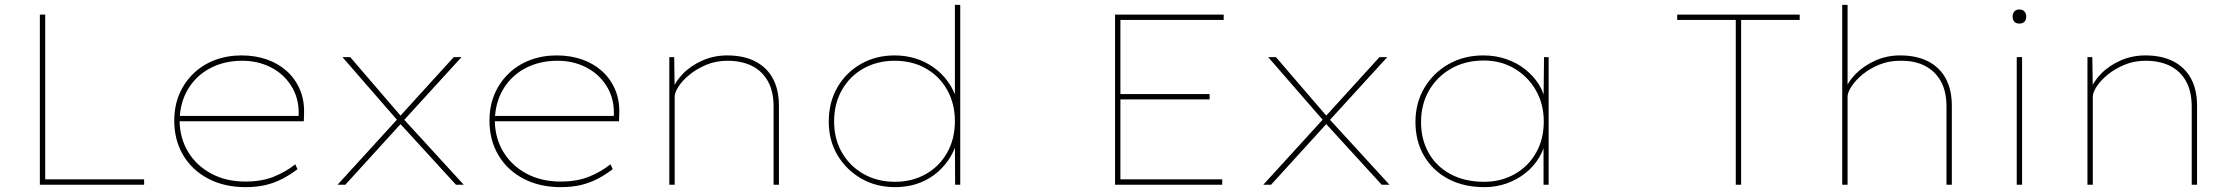

<svg xmlns="http://www.w3.org/2000/svg" viewBox="-20 -760 9189 790"><path d="M144 0V-700H166V-22H573V0Z M990 10Q903 10 836.5 -25Q770 -60 733.5 -122Q697 -184 697 -263Q697 -324 718 -373Q739 -422 776.5 -458Q814 -494 864.5 -513Q915 -532 974 -532Q1030 -532 1077.5 -515.5Q1125 -499 1160 -467.5Q1195 -436 1214 -391.5Q1233 -347 1231 -291L1230 -261H709V-283H1219L1208 -270L1209 -295Q1209 -359 1177.5 -408Q1146 -457 1093.5 -483.5Q1041 -510 977 -510Q903 -510 845 -479.5Q787 -449 753.5 -393Q720 -337 719 -263Q720 -190 755 -133.5Q790 -77 850.5 -45Q911 -13 990 -13Q1057 -13 1106.5 -33Q1156 -53 1195 -84L1204 -64Q1174 -41 1142.5 -24.5Q1111 -8 1074 1Q1037 10 990 10Z M1856 0 1621 -257 1616 -264 1389 -525H1421L1630 -282L1637 -274L1888 0ZM1369 0 1619 -274 1635 -257 1401 0ZM1638 -261 1624 -280 1847 -525H1879Z M2287 10Q2200 10 2133.5 -25Q2067 -60 2030.5 -122Q1994 -184 1994 -263Q1994 -324 2015 -373Q2036 -422 2073.5 -458Q2111 -494 2161.5 -513Q2212 -532 2271 -532Q2327 -532 2374.5 -515.5Q2422 -499 2457 -467.5Q2492 -436 2511 -391.5Q2530 -347 2528 -291L2527 -261H2006V-283H2516L2505 -270L2506 -295Q2506 -359 2474.5 -408Q2443 -457 2390.5 -483.5Q2338 -510 2274 -510Q2200 -510 2142 -479.5Q2084 -449 2050.5 -393Q2017 -337 2016 -263Q2017 -190 2052 -133.5Q2087 -77 2147.5 -45Q2208 -13 2287 -13Q2354 -13 2403.5 -33Q2453 -53 2492 -84L2501 -64Q2471 -41 2439.5 -24.5Q2408 -8 2371 1Q2334 10 2287 10Z M2734 0V-525H2754L2756 -388L2745 -385Q2756 -421 2788.5 -455Q2821 -489 2869 -510.5Q2917 -532 2972 -532Q3040 -532 3087.5 -507.5Q3135 -483 3160 -437Q3185 -391 3185 -324V0H3163V-321Q3163 -384 3139.5 -426Q3116 -468 3073.5 -489Q3031 -510 2973 -510Q2926 -510 2886.5 -493.5Q2847 -477 2817.5 -453Q2788 -429 2772 -404Q2756 -379 2756 -363V0H2745Q2744 0 2741 0Q2738 0 2734 0Z M3663 10Q3585 10 3523.5 -25.5Q3462 -61 3426 -121.5Q3390 -182 3390 -260Q3390 -339 3425.5 -400.5Q3461 -462 3522.5 -497Q3584 -532 3661 -532Q3706 -532 3746.5 -519.5Q3787 -507 3821 -483Q3855 -459 3880 -424.5Q3905 -390 3918 -347L3909 -349V-740H3931V0H3910L3909 -176L3919 -179Q3905 -134 3880.5 -99Q3856 -64 3822.5 -39.5Q3789 -15 3749 -2.5Q3709 10 3663 10ZM3663 -12Q3733 -12 3789 -43.5Q3845 -75 3877 -131.5Q3909 -188 3909 -262Q3909 -333 3877.5 -389.5Q3846 -446 3790 -478Q3734 -510 3661 -510Q3589 -510 3532.5 -478Q3476 -446 3444 -389.5Q3412 -333 3412 -260Q3412 -188 3444.5 -132Q3477 -76 3533.5 -44Q3590 -12 3663 -12Z M4568 0V-700H5015V-678H4590V-22H5009V0ZM4581 -351V-373H4957V-351Z M5665 0 5430 -257 5425 -264 5198 -525H5230L5439 -282L5446 -274L5697 0ZM5178 0 5428 -274 5444 -257 5210 0ZM5447 -261 5433 -280 5656 -525H5688Z M6088 10Q6002 10 5938.5 -24Q5875 -58 5839.5 -118.5Q5804 -179 5804 -258Q5804 -337 5841 -399Q5878 -461 5941 -496.5Q6004 -532 6083 -532Q6134 -532 6178.5 -516.5Q6223 -501 6257 -473.5Q6291 -446 6312.5 -411.5Q6334 -377 6338 -338L6331 -340L6333 -525H6352V0H6331V-180L6342 -189Q6334 -147 6312 -110.5Q6290 -74 6255.5 -47Q6221 -20 6178.5 -5Q6136 10 6088 10ZM6087 -12Q6156 -12 6212 -43.5Q6268 -75 6300 -131Q6332 -187 6332 -260Q6332 -331 6300 -387.5Q6268 -444 6212 -477.5Q6156 -511 6085 -511Q6009 -511 5950.5 -477.5Q5892 -444 5859.5 -387Q5827 -330 5827 -258Q5827 -186 5858.5 -130.5Q5890 -75 5948.5 -43.5Q6007 -12 6087 -12Z M7122 0V-678H6881V-700H7385V-678H7144V0Z M7560 0V-740H7582V-388L7571 -385Q7582 -422 7615 -455.5Q7648 -489 7695.5 -510.5Q7743 -532 7798 -532Q7866 -532 7913.5 -507.5Q7961 -483 7986 -437Q8011 -391 8011 -324V0H7989V-321Q7989 -384 7965.5 -426Q7942 -468 7899.5 -489.5Q7857 -511 7799 -510Q7752 -510 7712.5 -494Q7673 -478 7643.5 -453.5Q7614 -429 7598 -404Q7582 -379 7582 -363V0H7571Q7564 0 7561.5 0Q7559 0 7560 0Z M8278 0V-525H8300V0ZM8289 -663Q8275 -663 8268 -671Q8261 -679 8261 -692Q8261 -704 8268 -712.5Q8275 -721 8289 -721Q8302 -721 8309.5 -713Q8317 -705 8317 -692Q8317 -679 8310 -671Q8303 -663 8289 -663Z M8569 0V-525H8589L8591 -388L8580 -385Q8591 -421 8623.5 -455Q8656 -489 8704 -510.5Q8752 -532 8807 -532Q8875 -532 8922.5 -507.5Q8970 -483 8995 -437Q9020 -391 9020 -324V0H8998V-321Q8998 -384 8974.5 -426Q8951 -468 8908.5 -489Q8866 -510 8808 -510Q8761 -510 8721.5 -493.5Q8682 -477 8652.5 -453Q8623 -429 8607 -404Q8591 -379 8591 -363V0H8580Q8579 0 8576 0Q8573 0 8569 0Z"/></svg>

Font: Lexend Exa Thin
Style: Regular
Weight: 250
Designer: Bonnie Shaver-Troup, Thomas Jockin
Foundry: Lexend
Version: Version 1.007